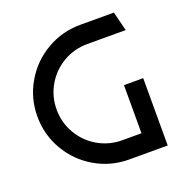

<svg xmlns="http://www.w3.org/2000/svg" viewBox="-125 -819 920 938"><g transform="rotate(-20 335.0 -350.0)"><path d="M40 -350Q40 -445 87 -525.5Q134 -606 214.5 -653Q295 -700 390 -700H565L590 -600H390Q322 -600 264.5 -566.5Q207 -533 173.5 -475.5Q140 -418 140 -350Q140 -282 173.5 -224.5Q207 -167 264.5 -133.5Q322 -100 390 -100H490V-350H590V0H390Q295 0 214.5 -47Q134 -94 87 -174.5Q40 -255 40 -350Z"/></g></svg>

Font: Skate blade
Style: Regular
Weight: 400
Italic angle: -7°
Designer: Valerio Brotto (Silverblur_type)
Version: Version 2.001